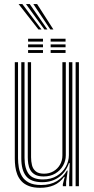

<svg xmlns="http://www.w3.org/2000/svg" viewBox="-20 -901 457 929"><path d="M175 7.7Q142.3 7.7 120.1 -0.8Q97.9 -9.3 84.3 -23.9Q70.7 -38.5 63.6 -56.8Q56.5 -75 54.1 -94.7Q51.6 -114.4 51.6 -133.1V-600H67.2V-135.2Q67.2 -113.3 71 -90.5Q74.9 -67.8 86.2 -48.5Q97.6 -29.2 119.9 -17.5Q142.1 -5.8 179.2 -5.8Q224.1 -5.8 255.2 -24.7Q286.2 -43.6 303.8 -75.4H307.5L299.9 -20.6V0H284L284 -9.6L293.2 -45.2H289.9Q269.5 -16.9 240.3 -4.6Q211.2 7.7 175 7.7ZM345.9 0V-600H361.8V0ZM191.3 -47.2Q165 -47.2 149.6 -56Q134.2 -64.9 126.6 -78.8Q119 -92.7 116.7 -108.8Q114.4 -124.9 114.4 -139.5V-600H130.3V-140.2Q130.3 -119.9 134.8 -101.7Q139.3 -83.5 152.9 -72.1Q166.4 -60.6 193.2 -60.6Q218.4 -60.6 238.5 -72.2Q258.6 -83.8 270.2 -103.9Q281.9 -124 281.9 -148.9V-600H298.4V-150Q298.4 -122.8 285 -99.3Q271.6 -75.8 247.6 -61.5Q223.6 -47.2 191.3 -47.2ZM183.2 -19.5Q129.5 -19.8 106.3 -48.8Q83 -77.8 83 -136V-600H98.7V-137.4Q98.7 -87.2 118.4 -60Q138.2 -32.8 187.9 -32.8Q226.6 -32.8 254.8 -49.9Q283 -67 298.2 -94Q313.3 -121.1 313.3 -150.8V-600H330.1V0H314.6V-44.1L317.4 -111.8H313.6Q298.8 -68.2 264.9 -43.7Q230.9 -19.2 183.2 -19.5ZM225.1 -699.8V-713.5H297.2V-699.8ZM115.9 -645V-658.7H188V-645ZM115.9 -672.4V-686.1H188V-672.4ZM115.9 -699.8V-713.5H188V-699.8ZM225.1 -645V-658.7H297.2V-645ZM225.1 -672.4V-686.1H297.2V-672.4ZM165.9 -758.5 70 -881.3H88.2L180.7 -758.5ZM194.8 -758.5 105.7 -881.3H123.9L209.4 -758.5ZM223.5 -758.5 141.3 -881.3H159.5L238.3 -758.5Z"/></svg>

Font: Big Shoulders Inline Text Thin
Style: Regular
Weight: 100
Designer: Patric King
Foundry: XO Type Co
Version: Version 2.002